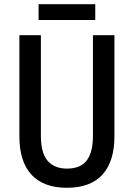

<svg xmlns="http://www.w3.org/2000/svg" viewBox="-20 -881 635 911"><path d="M523 -235Q523 -116 466.5 -53Q410 10 297 10Q187 10 129.5 -52Q72 -114 72 -234V-714H174V-236Q174 -155 206 -118Q238 -81 298 -81Q361 -81 391 -119Q421 -157 421 -237V-714H523ZM432 -861V-786H163V-861Z"/></svg>

Font: Noto Sans Myanmar Condensed Medium
Style: Regular
Weight: 500
Width: 3
Designer: Monotype Design Team
Foundry: Monotype Imaging Inc.
Version: Version 2.107; ttfautohint (v1.8.4.7-5d5b)